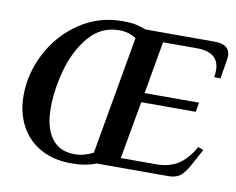

<svg xmlns="http://www.w3.org/2000/svg" viewBox="-77 -781 1111 902"><g transform="rotate(10 479.0 -330.0)"><path d="M40 -256Q40 -361 91 -459Q142 -557 233.5 -618.5Q325 -680 438 -680Q476 -680 500.5 -675Q525 -670 550 -660H881Q954 -660 954 -602Q954 -593 937 -495H907Q910 -513 910 -528Q910 -615 803 -615H642L598 -365H858L850 -320H590L541 -45H712Q769 -45 811.5 -70.5Q854 -96 891 -159L916 -149L873 -70Q853 -33 832.5 -16.5Q812 0 774 0H434Q385 20 315 20Q230 20 168 -15Q106 -50 73 -112.5Q40 -175 40 -256ZM412 -48 511 -611Q478 -635 430 -635Q344 -635 286.5 -567.5Q229 -500 202.5 -403.5Q176 -307 176 -221Q176 -127 213.5 -76Q251 -25 323 -25Q368 -25 412 -48Z"/></g></svg>

Font: Philosopher
Style: Bold Italic
Weight: 700
Italic angle: -10°
Designer: Jovanny Lemonad
Foundry: Jovanny Lemonad
Version: Version 2.000